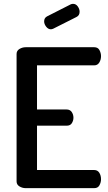

<svg xmlns="http://www.w3.org/2000/svg" viewBox="-20 -976 562 996"><path d="M113 0Q96 0 81 -9Q66 -18 66 -35V-696Q66 -713 81 -722Q96 -731 113 -731H469Q488 -731 496 -716Q504 -701 504 -685Q504 -666 495 -651.5Q486 -637 469 -637H172V-408H326Q343 -408 352 -395Q361 -382 361 -365Q361 -351 353 -337.5Q345 -324 326 -324H172V-94H469Q486 -94 495 -80Q504 -66 504 -46Q504 -30 496 -15Q488 0 469 0ZM244 -824Q230 -824 219.5 -837.5Q209 -851 209 -865Q209 -883 224 -891L348 -954Q354 -956 359 -956Q374 -956 383.5 -942.5Q393 -929 393 -915Q393 -896 377 -888L256 -827Q253 -826 250 -825Q247 -824 244 -824Z"/></svg>

Font: Dosis SemiBold
Style: Regular
Weight: 600
Designer: EdgarTolentino, PabloImpallari, IginoMarini
Foundry: EdgarTolentino, PabloImpallari, IginoMarini
Version: Version 3.001; ttfautohint (v1.8.2)